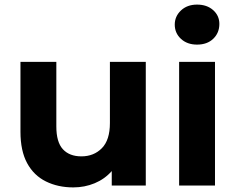

<svg xmlns="http://www.w3.org/2000/svg" viewBox="-20 -807 1028 835"><path d="M299 8Q232 8 179.5 -18Q127 -44 98 -97.5Q69 -151 69 -234V-538H225V-257Q225 -189 253.5 -158Q282 -127 334 -127Q388 -127 423 -162.5Q458 -198 458 -272V-538H614V0H466V-63Q435 -28 391.5 -10Q348 8 299 8Z M759 0V-538H915V0ZM837 -613Q794 -613 767 -638Q740 -663 740 -700Q740 -736 767 -761.5Q794 -787 837 -787Q880 -787 907 -763Q934 -739 934 -703Q934 -664 907.5 -638.5Q881 -613 837 -613Z"/></svg>

Font: Montserrat
Style: Bold
Weight: 700
Designer: Julieta Ulanovsky
Foundry: Julieta Ulanovsky
Version: Version 9.000; ttfautohint (v1.8.4.7-5d5b)